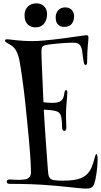

<svg xmlns="http://www.w3.org/2000/svg" viewBox="-20 -1010 597 1135"><path d="M490.2 -801.8Q497.6 -801.8 500.2 -798.3Q502.9 -794.9 502.9 -788.1Q502.9 -779.3 501.7 -768.1Q500.5 -756.8 499 -740Q497.6 -723.1 496.3 -699.5Q495.1 -675.8 495.1 -642.1Q495.1 -635.7 493.2 -630.9Q491.2 -626 485.8 -626Q478 -626 475.1 -642.1Q472.7 -652.3 470.9 -668.2Q469.2 -684.1 465.8 -707Q463.4 -725.6 457.8 -735.8Q452.1 -746.1 444.1 -751Q436 -755.9 426.8 -756.8Q417.5 -757.8 408.2 -757.8Q389.2 -757.8 364.5 -756.1Q339.8 -754.4 316.4 -752.2Q293 -750 274.2 -747.6Q255.4 -745.1 248 -743.2Q232.4 -739.3 228.8 -730.2Q225.1 -721.2 225.1 -709Q225.1 -698.2 225.6 -678Q226.1 -657.7 227.1 -631.6Q228 -605.5 229.5 -575.4Q231 -545.4 232.2 -515.1Q233.4 -484.9 234.6 -456.5Q235.8 -428.2 236.8 -405.8Q247.6 -404.3 261.5 -403.1Q275.4 -401.9 289.1 -401.9Q305.2 -401.9 316.2 -404.1Q327.1 -406.2 334.7 -410.2Q342.3 -414.1 346.7 -419.7Q351.1 -425.3 354 -432.1Q356.9 -439.5 358.2 -446.3Q359.4 -453.1 360.8 -461.9Q362.3 -471.2 365.2 -474.1Q368.2 -477.1 371.1 -477.1Q377.9 -477.1 377.9 -464.8Q377.9 -454.1 376.7 -438.5Q375.5 -422.9 374 -405.8Q372.6 -388.7 371.3 -371.1Q370.1 -353.5 370.1 -338.9Q370.1 -325.7 370.4 -312.5Q370.6 -299.3 371.1 -288.1Q371.6 -276.9 371.8 -268.1Q372.1 -259.3 372.1 -254.9Q372.1 -248 369.4 -241.9Q366.7 -235.8 359.9 -235.8Q348.6 -235.8 347.2 -255.9Q346.7 -260.7 346.4 -269.5Q346.2 -278.3 345.7 -288.1Q345.2 -297.9 344 -307.6Q342.8 -317.4 340.8 -324.2Q338.4 -332.5 332 -340.6Q325.7 -348.6 312 -353Q306.2 -355 297.6 -356.4Q289.1 -357.9 279.1 -358.9Q269 -359.9 258.5 -360.6Q248 -361.3 238.8 -361.8Q240.2 -337.4 242.4 -301.5Q244.6 -265.6 247.3 -225.8Q250 -186 252.9 -145.5Q255.9 -105 258.3 -71.3Q260.7 -37.6 262.5 -14.4Q264.2 8.8 265.1 14.2Q267.1 34.2 275.4 43.5Q283.7 52.7 301.8 55.2Q321.3 58.1 349.1 58.1Q386.2 58.1 414.6 54.2Q442.9 50.3 463.9 40.5Q484.9 30.8 499.5 14.4Q514.2 -2 523.9 -26.9Q529.3 -40 533 -53Q536.6 -65.9 539.3 -76.2Q542 -86.4 544.4 -92.8Q546.9 -99.1 549.8 -99.1Q553.7 -99.1 555.4 -90.1Q557.1 -81.1 557.1 -68.8Q557.1 -51.3 555.4 -30Q553.7 -8.8 550.8 11.7Q547.9 32.2 544.2 49.8Q540.5 67.4 537.1 77.1Q530.8 92.8 520 98.9Q509.3 105 491.2 105Q475.6 105 448.7 102.3Q421.9 99.6 387 95.9Q352.1 92.3 311.8 88.4Q271.5 84.5 229 82Q196.3 80.1 166.7 79.1Q137.2 78.1 112.8 77.6Q88.4 77.1 70.3 77.1Q52.2 77.1 42 77.1Q28.3 77.1 24.2 73.5Q20 69.8 20 64Q20 56.6 25.4 53.7Q30.8 50.8 39.1 50.8Q44.4 50.8 57.4 52Q70.3 53.2 88.9 53.2Q95.2 53.2 101.8 53Q108.4 52.7 116.2 51.8Q133.8 51.3 143.3 45.7Q152.8 40 157.2 32.5Q161.6 24.9 162.4 16.6Q163.1 8.3 163.1 2Q162.1 -45.4 158 -99.4Q153.8 -153.3 149.2 -204.6Q144.5 -255.9 139.9 -298.8Q135.3 -341.8 132.8 -367.2Q131.3 -383.8 128.9 -407Q126.5 -430.2 123.3 -456.5Q120.1 -482.9 116.5 -510.5Q112.8 -538.1 109.1 -564.2Q105.5 -590.3 101.8 -612.8Q98.1 -635.3 95.2 -650.9Q91.3 -669.9 86.7 -683.6Q82 -697.3 76.7 -707.5Q71.3 -717.8 65.2 -725.1Q59.1 -732.4 51.8 -737.8Q46.4 -742.2 39.1 -746.3Q31.7 -750.5 25.1 -754.4Q18.6 -758.3 14.2 -762Q9.8 -765.6 9.8 -770Q9.8 -777.8 22.9 -777.8Q29.8 -777.8 42 -776.1Q54.2 -774.4 72.5 -772.5Q90.8 -770.5 116 -768.8Q141.1 -767.1 173.8 -767.1Q199.2 -767.1 231 -769.8Q262.7 -772.5 296.1 -776.1Q329.6 -779.8 362.3 -784.4Q395 -789.1 421.9 -792.7Q448.7 -796.4 467 -799.1Q485.4 -801.8 490.2 -801.8ZM194.3 -990.2Q207.5 -990.2 219 -986.3Q230.5 -982.4 239.3 -974.4Q248 -966.3 253.2 -954.3Q258.3 -942.4 258.3 -926.3Q258.3 -907.2 252.9 -892.6Q247.6 -877.9 238.5 -867.9Q229.5 -857.9 217 -853Q204.6 -848.1 190.4 -848.1Q161.6 -848.1 143.3 -866.2Q125 -884.3 125 -919.4Q125 -936.5 130.4 -949.7Q135.7 -962.9 145.3 -971.9Q154.8 -981 167.5 -985.6Q180.2 -990.2 194.3 -990.2ZM365.2 -966.3Q379.9 -966.3 389.9 -961.4Q399.9 -956.5 406.2 -949Q412.6 -941.4 415.3 -932.1Q418 -922.9 418 -914.1Q418 -887.2 404.1 -869.1Q390.1 -851.1 359.4 -851.1Q345.7 -851.1 336.2 -855.5Q326.7 -859.9 320.6 -867.4Q314.5 -875 311.8 -885.5Q309.1 -896 309.1 -908.2Q309.1 -920.4 313 -930.9Q316.9 -941.4 324 -949.2Q331.1 -957 341.6 -961.7Q352.1 -966.3 365.2 -966.3Z"/></svg>

Font: Henny Penny
Style: Regular
Weight: 400
Version: Version 1.001